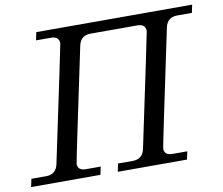

<svg xmlns="http://www.w3.org/2000/svg" viewBox="-88 -829 1078 927"><g transform="rotate(-10 451.0 -366.0)"><path d="M755.9 0H416.5L424.8 -39.1H496.6Q545.4 -39.1 555.7 -87.9Q672.4 -640.1 672.4 -645.5Q672.4 -679.7 631.8 -679.7H402.8Q354 -679.7 343.8 -630.9Q227.5 -80.1 227.5 -71.8Q227.5 -39.1 267.6 -39.1H339.8L331.5 0H-8.3L0 -39.1H72.3Q121.1 -39.1 131.3 -87.9Q251 -653.8 251 -659.2Q251 -693.4 210.4 -693.4H138.2L146 -732.4H910.2L902.3 -693.4H830.1Q781.2 -693.4 771 -644.5Q651.9 -80.1 651.9 -71.8Q651.9 -39.1 691.9 -39.1H764.2Z"/></g></svg>

Font: Munson
Style: Italic
Weight: 400
Italic angle: -12°
Designer: Paul James MIller
Foundry: High-Logic / Made with FontCreator
Version: Version 2.10;May 5, 2019;FontCreator 11.5.0.2430 64-bit